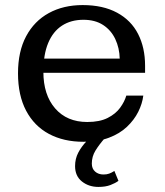

<svg xmlns="http://www.w3.org/2000/svg" viewBox="-20 -547 650 757"><path d="M309 12Q231 12 173 -19Q115 -50 83 -110.5Q51 -171 51 -258Q51 -344 83 -404Q115 -464 172.5 -495.5Q230 -527 306 -527L309 -469Q260 -469 224.5 -446Q189 -423 170 -377.5Q151 -332 151 -264Q151 -173 197.5 -119.5Q244 -66 324 -66Q373 -66 404.5 -82Q436 -98 453.5 -122Q471 -146 478 -170H545Q541 -138 525 -106Q509 -74 480.5 -47Q452 -20 409.5 -4Q367 12 309 12ZM99 -260V-316H452L552 -288V-260ZM452 -316Q451 -358 434.5 -393Q418 -428 386.5 -448.5Q355 -469 309 -469L306 -527Q386 -527 441.5 -497Q497 -467 524.5 -413Q552 -359 552 -288ZM368 190Q330 190 303 168.5Q276 147 276 108Q276 79 288.5 55Q301 31 321.5 9.5Q342 -12 364 -30L393 -2Q371 23 356.5 46.5Q342 70 342 98Q342 118 355 129.5Q368 141 388 141Q401 141 410.5 137.5Q420 134 431 127L447 166Q435 175 415.5 182.5Q396 190 368 190Z"/></svg>

Font: Montagu Slab 24pt
Style: Regular
Weight: 400
Designer: Florian Karsten
Foundry: Florian Karsten
Version: Version 1.000